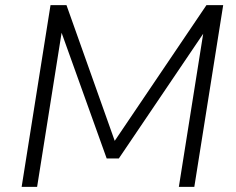

<svg xmlns="http://www.w3.org/2000/svg" viewBox="-20 -725 915 745"><path d="M64 0 176 -705H238L431 -162H414L781 -705H846L734 0H674L773 -623H788L441 -110H394L210 -623H223L124 0Z"/></svg>

Font: Nunito Sans 10pt Light
Style: Italic
Weight: 300
Italic angle: -9°
Designer: Vernon Adams
Foundry: Vernon Adams
Version: Version 3.101;gftools[0.9.27]